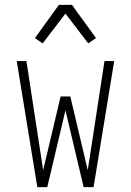

<svg xmlns="http://www.w3.org/2000/svg" viewBox="-20 -772 540 792"><path d="M134 0 49 -520H89L158 -70L230 -374H270L342 -70L411 -520H451L366 0H325L250 -317L175 0ZM156 -593 124 -615 223 -752H277L310 -706L376 -615L344 -593L250 -716Z"/></svg>

Font: Iosevka SS18 Extralight
Style: Regular
Weight: 200
Monospace: yes
Designer: Belleve Invis
Foundry: Belleve Invis
Version: Version 25.1.1; ttfautohint (v1.8.4)